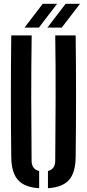

<svg xmlns="http://www.w3.org/2000/svg" viewBox="-20 -987 460 1015"><path d="M39.5 -157Q35.5 -478.5 39.5 -800H147.5Q145 -640 145.2 -469Q145.5 -298 147 -138Q147 -92.5 187 -83V8Q109 3 74.8 -35.8Q40.5 -74.5 39.5 -157ZM233.5 8V-83Q272 -92.5 272 -138Q273.5 -298 274 -469Q274.5 -640 272 -800H380Q384 -478.5 380 -157Q379 -74.5 345 -35.8Q311 3 233.5 8ZM109.5 -841 206 -967H282L185.5 -841ZM230.5 -841 327 -967H403L306.5 -841Z"/></svg>

Font: Big Shoulders Stencil Display
Style: Bold
Weight: 700
Designer: Patric King
Foundry: XO Type Co
Version: Version 1.000